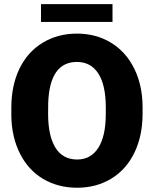

<svg xmlns="http://www.w3.org/2000/svg" viewBox="-20 -880 730 910"><path d="M655.8 -340.8Q655.8 -236.8 617.2 -156.7Q578.6 -76.7 507.6 -33.4Q436.5 9.8 345.7 9.8Q254.9 9.8 184.6 -32Q114.3 -73.7 75 -151.4Q35.6 -229 33.7 -329.6V-369.6Q33.7 -474.1 72 -554Q110.4 -633.8 181.9 -677.2Q253.4 -720.7 344.7 -720.7Q435.1 -720.7 505.9 -677.7Q576.7 -634.8 616 -555.4Q655.3 -476.1 655.8 -373.5ZM481.4 -370.6Q481.4 -476.6 446 -531.5Q410.6 -586.4 344.7 -586.4Q215.8 -586.4 208.5 -393.1L208 -340.8Q208 -236.3 242.7 -180.2Q277.3 -124 345.7 -124Q410.6 -124 445.8 -179.2Q481 -234.4 481.4 -337.9ZM513.2 -775.9H174.3V-860.4H513.2Z"/></svg>

Font: Sadagaat-English
Style: Regular
Weight: 900
Designer: Ahmed alsheikh
Foundry: Ahmed alsheikh Design
Version: Version 2.137;January 17, 2018;FontCreator 11.0.0.2408 64-bi